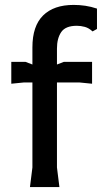

<svg xmlns="http://www.w3.org/2000/svg" viewBox="-20 -762 429 782"><path d="M357 -634Q342 -648 325.5 -652.5Q309 -657 293 -657Q247 -657 229.5 -631.5Q212 -606 212 -564V-80L222 0H102L112 -80V-569Q112 -656 155.5 -699Q199 -742 280 -742Q304 -742 327.5 -738.5Q351 -735 375 -727V-644ZM26 -421V-510H84L162 -480L240 -510H355V-421L305 -426H76Z"/></svg>

Font: AR One Sans Medium
Style: Regular
Weight: 500
Designer: Niteesh Yadav
Foundry: Niteesh Yadav
Version: Version 1.001;gftools[0.9.33]